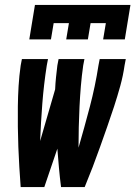

<svg xmlns="http://www.w3.org/2000/svg" viewBox="-20 -760 550 780"><path d="M324 0H228Q223 -39 219.5 -78Q216 -117 213 -156L160 0H64Q61 -41 58.5 -81.5Q56 -122 54.5 -163Q53 -204 52.5 -245Q52 -286 52.5 -327.5Q53 -369 55.5 -410.5Q58 -452 64 -494L69 -520H175L170 -494Q158 -417 152 -340Q146 -263 143 -187L204 -397Q205 -421 207.5 -445.5Q210 -470 213 -494L218 -520H323L318 -494Q312 -452 308.5 -410Q305 -368 303 -326.5Q301 -285 300 -243Q299 -201 299 -160Q323 -243 345 -326.5Q367 -410 380 -494L385 -520H491L486 -494Q480 -452 468.5 -410.5Q457 -369 443.5 -327.5Q430 -286 415.5 -245Q401 -204 386.5 -163Q372 -122 356.5 -81.5Q341 -41 324 0ZM99 -600 122 -740H510L487 -600H399L410 -666H348L337 -600H249L260 -666H198L187 -600Z"/></svg>

Font: Iosevka Term Curly XBd Obl
Style: Regular
Weight: 800
Italic angle: -9°
Designer: Belleve Invis
Foundry: Belleve Invis
Version: Version 32.3.0